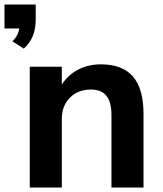

<svg xmlns="http://www.w3.org/2000/svg" viewBox="-62 -837 728 857"><path d="M25.4 -728 54.9 -710H-42V-816.9H97.4V-750.7Q97.4 -709.7 85.1 -678Q72.8 -646.2 44.2 -619.9L-6.6 -652.6Q10.5 -669.4 17.9 -687.5Q25.4 -705.6 25.4 -728ZM70.8 -539.1H213.9V-436.8H201.7Q226.3 -490 275.5 -519.9Q324.7 -549.8 388.4 -549.8Q484.6 -549.8 531.6 -495.2Q578.6 -440.7 578.6 -328.6V0H435.5V-322.5Q435.5 -381.3 413 -409.3Q390.4 -437.3 343.3 -437.3Q285.9 -437.3 249.9 -400.9Q213.9 -364.5 213.9 -305.9V0H70.8Z"/></svg>

Font: Min Sans VF VF
Style: Regular
Weight: 400
Designer: Jinseong-Kim, NotoSansCJK, Nunito
Foundry: Jinseong-Kim
Version: Version 1.420;Glyphs 3.1.2 (3151)